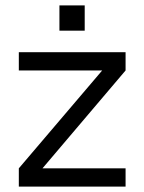

<svg xmlns="http://www.w3.org/2000/svg" viewBox="-20 -694 537 714"><path d="M360 -432H447L138 -68H50ZM50 -68H447V0H50ZM50 -500H447V-432H50ZM201 -674H295V-580H201Z"/></svg>

Font: Uncut Sans VF
Style: Regular
Weight: 400
Designer: Kasper Nordkvist
Foundry: Uncut Type
Version: Version 1.100;FEAKit 1.0